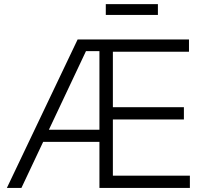

<svg xmlns="http://www.w3.org/2000/svg" viewBox="-20 -921 993 941"><path d="M13.7 0 360.4 -727.5H906.2V-667.5H533.2V-395.5H881.3V-335.4H533.2V-60.1H910.6V0H467.3V-670.4H401.4L85 0ZM169.9 -225.6V-285.2H501V-225.6ZM753.9 -900.9V-847.7H498.5V-900.9Z"/></svg>

Font: Inter 28pt Light
Style: Regular
Weight: 300
Designer: Rasmus Andersson
Foundry: rsms
Version: Version 4.001;git-66647c0bb